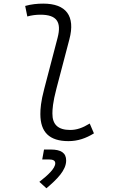

<svg xmlns="http://www.w3.org/2000/svg" viewBox="-20 -762 626 1050"><path d="M354.5 9.8C405.8 9.8 450.2 -5.9 493.7 -32.7L470.7 -86.4C430.7 -62 398.9 -51.3 363.8 -51.3C297.9 -51.3 266.1 -80.6 266.6 -141.6C266.6 -162.1 268.6 -202.1 288.6 -277.3L359.4 -546.9C393.6 -675.3 340.8 -742.2 216.8 -742.2C183.6 -742.2 150.4 -738.8 117.7 -729.5L129.4 -671.9C153.3 -678.7 177.7 -681.6 201.2 -681.6C291 -681.6 317.4 -641.6 294.9 -555.2L222.2 -277.3C203.1 -206.1 200.7 -165 200.7 -138.2C200.7 -38.6 250.5 9.8 354.5 9.8ZM233.9 267.6C292 218.3 341.8 169.4 341.8 115.7C341.8 74.7 314.5 55.7 257.3 55.7H220.7L210.9 109.9H246.1C270.5 109.9 282.2 116.2 282.2 130.9C282.2 158.7 242.7 195.8 195.3 232.4Z"/></svg>

Font: Cascadia Mono PL Light
Style: Italic
Weight: 300
Italic angle: -10°
Monospace: yes
Designer: Aaron Bell
Foundry: Saja Typeworks
Version: Version 2404.023